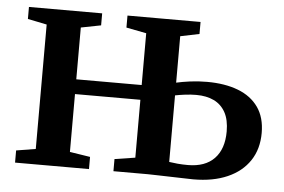

<svg xmlns="http://www.w3.org/2000/svg" viewBox="-44 -597 977 661"><g transform="rotate(5 445.0 -267.0)"><path d="M645.5 4Q634 4 613 3.2Q592 2.5 568.2 2Q544.5 1.5 523.2 0.8Q502 0 488.5 0H369.5V-42L440.5 -53V-253H214.5V-53L285 -42V0H29.5V-42L96.5 -53V-483L30.5 -496.5V-538H283.5V-496.5L214.5 -483V-304H440.5V-483L371 -496.5V-538H623.5V-496.5L558 -483V-322.5Q577.5 -327 605.5 -330.8Q633.5 -334.5 664 -334.5Q726 -334.5 771.5 -317Q817 -299.5 841.8 -264.2Q866.5 -229 866.5 -175.5Q866.5 -120 839.8 -79.8Q813 -39.5 763.5 -17.8Q714 4 645.5 4ZM622.5 -43.5Q682.5 -43.5 714.2 -76.5Q746 -109.5 746 -170Q746 -210.5 731.8 -236.2Q717.5 -262 692 -274.2Q666.5 -286.5 631 -286.5Q612.5 -286.5 592.5 -284Q572.5 -281.5 558 -278.5V-48.5Q570.5 -46.5 587.2 -45Q604 -43.5 622.5 -43.5Z"/></g></svg>

Font: Merriweather 60pt SemiBold
Style: Regular
Weight: 600
Version: Version 2.100